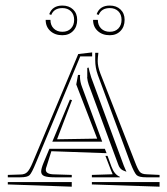

<svg xmlns="http://www.w3.org/2000/svg" viewBox="-20 -728 617 708"><path d="M336.4 -675.8Q347.7 -707.5 384.8 -707.5Q409.2 -707.5 424.3 -693.1Q439.5 -678.7 439.5 -654.8Q439.5 -629.4 424.3 -613.8Q409.2 -598.1 384.8 -598.1Q357.4 -598.1 340.3 -613.8Q323.2 -629.4 323.2 -654.8H340.8Q340.8 -634.8 353 -622.8Q365.2 -610.8 384.8 -610.8Q404.8 -610.8 416.5 -623Q428.2 -635.3 428.2 -654.8Q428.2 -674.8 416.3 -686.5Q404.3 -698.2 384.8 -698.2Q354 -698.2 343.8 -672.9ZM161.6 -675.8Q172.9 -707.5 210 -707.5Q234.4 -707.5 249.5 -693.1Q264.6 -678.7 264.6 -654.8Q264.6 -629.4 249.5 -613.8Q234.4 -598.1 210 -598.1Q182.6 -598.1 165.5 -613.8Q148.4 -629.4 148.4 -654.8H166Q166 -634.8 178.2 -622.8Q190.4 -610.8 210 -610.8Q230 -610.8 241.7 -623Q253.4 -635.3 253.4 -654.8Q253.4 -674.8 241.5 -686.5Q229.5 -698.2 210 -698.2Q179.2 -698.2 168.9 -672.9ZM568.4 -56.6V-39.6L318.8 -47.9V-56.6ZM244.6 -56.6V-39.6L8.8 -47.9V-56.6ZM237.8 -360.8 245.6 -358.9 190.4 -214.4 338.4 -216.8 261.2 -416.5 267.6 -451.7H275.4V-450.2Q274.9 -449.2 274.9 -445.8Q274.9 -426.3 282.7 -406.7L356.9 -205.6H172.9ZM368.7 -153.3H376.5L391.1 -113.3Q401.9 -84 421.9 -76.2V-74.2H318.8V-83L395.5 -85.4L389.6 -99.1ZM373 -163.1 169.4 -170.4 151.9 -114.7Q148.9 -107.4 148.9 -102.1Q148.9 -85 181.6 -85L244.6 -83V-74.2H181.6Q154.3 -74.2 143.1 -78.9Q131.8 -83.5 131.8 -95.7Q131.8 -106 140.1 -126.5L162.1 -179.2H366.7ZM319.8 -534.7V-520H275.9L112.3 -127Q97.2 -90.3 89.1 -82.3Q81.1 -74.2 55.2 -74.2H8.8V-83L55.2 -84.5Q71.3 -84.5 80.3 -93.3Q89.4 -102.1 100.6 -128.9L268.6 -528.8ZM331.1 -533.2H342.8Q340.3 -513.7 340.3 -502.9Q340.3 -482.9 350.1 -457L477.1 -132.3Q488.3 -102.5 495.6 -94.2Q502.9 -85.9 519.5 -85.4L568.4 -83V-74.2H518.6Q492.2 -74.2 483.6 -82.5Q475.1 -90.8 460.9 -127L340.8 -451.2Q331.1 -478 331.1 -505.9V-514.6ZM301.8 -477.5 306.6 -479Q308.6 -467.8 316.4 -442.4L436.5 -117.2Q438.5 -111.8 441.9 -104.5Q445.3 -97.2 446.3 -94.7Q444.8 -95.2 440.7 -96.9Q436.5 -98.6 435.1 -99.1Q433.6 -99.6 430.7 -101.3Q427.7 -103 426.3 -104.5Q424.8 -106 422.6 -108.6Q420.4 -111.3 418.7 -114.7Q417 -118.2 415.5 -122.6L394.5 -179.2L307.1 -416Q302.7 -428.7 301.3 -442.9L301.8 -443.4Z"/></svg>

Font: FoglihtenNo03
Style: Regular
Weight: 500
Version: Version 0.59